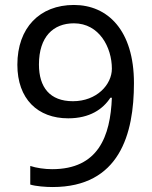

<svg xmlns="http://www.w3.org/2000/svg" viewBox="-20 -744 612 774"><path d="M520 -409C520 -622 414 -724 278 -724C140 -724 50 -632 50 -483C50 -345 132 -267 255 -267C342 -267 395 -304 425 -350H431C425 -194 376 -62 190 -62C160 -62 126 -67 102 -75V0C124 7 165 10 192 10C462 10 520 -204 520 -409ZM278 -650C380 -650 431 -553 431 -467C431 -403 370 -336 274 -336C181 -336 137 -392 137 -484C137 -596 195 -650 278 -650Z"/></svg>

Font: Noto Sans Sunuwar
Style: Regular
Weight: 400
Designer: Anshuman Pandey
Foundry: Jamra Patel LLC
Version: Version 1.000